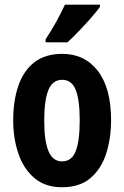

<svg xmlns="http://www.w3.org/2000/svg" viewBox="-20 -786 528 816"><path d="M452.1 -274.9Q452.1 -199.2 431.6 -134.3Q411.1 -69.3 365.2 -29.8Q319.3 9.8 243.2 9.8Q172.4 9.8 126.5 -29.1Q80.6 -67.9 58.3 -132.8Q36.1 -197.8 36.1 -274.9Q36.1 -357.4 57.9 -421.1Q79.6 -484.9 125.7 -521Q171.9 -557.1 245.1 -557.1Q339.8 -557.1 396 -484.4Q452.1 -411.6 452.1 -274.9ZM168 -272.9Q168 -187.5 186 -143.8Q204.1 -100.1 244.1 -100.1Q284.7 -100.1 301.8 -143.8Q318.8 -187.5 318.8 -274.9Q318.8 -361.3 301.8 -404.1Q284.7 -446.8 244.1 -446.8Q204.1 -446.8 186 -404.3Q168 -361.8 168 -272.9ZM404.8 -766.1V-756.8Q391.6 -738.3 367.7 -710.9Q343.8 -683.6 316.9 -655.5Q290 -627.4 266.6 -606H173.8V-619.1Q200.2 -658.7 220.2 -695.6Q240.2 -732.4 255.9 -766.1Z"/></svg>

Font: Open Sans Condensed
Style: Bold
Weight: 700
Width: 3
Designer: Monotype Design Team
Foundry: Monotype Imaging Inc.
Version: Version 3.003; ttfautohint (v1.8.4)